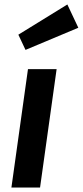

<svg xmlns="http://www.w3.org/2000/svg" viewBox="-20 -838 370 858"><path d="M31 0 105 -529H233L159 0ZM62 -683 281 -818 330 -714 94 -615Z"/></svg>

Font: Xgbmvzvtohvqztyvzapvmeyoton
Style: Regular
Weight: 500
Italic angle: -8°
Designer: Carrois Corporate & Edenspiekermann
Foundry: Carrois Corporate GbR & Edenspiekermann AG
Version: Version 2.001